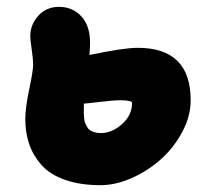

<svg xmlns="http://www.w3.org/2000/svg" viewBox="-20 -545 615 563"><path d="M274.9 -2Q214.8 -2 170.7 -17.6Q126.5 -33.2 101.8 -61Q77.1 -88.9 65.7 -122.3Q54.2 -155.8 54.2 -195.8Q54.2 -229 65.7 -283.2Q77.1 -337.4 77.1 -354Q77.1 -372.6 73 -399.9Q68.8 -427.2 68.8 -439Q68.8 -473.1 92.5 -499Q116.2 -524.9 152.8 -524.9Q192.9 -524.9 218.5 -497.1Q244.1 -469.2 244.1 -419.9Q244.1 -408.2 242.2 -383.8Q342.3 -404.8 383.8 -404.8Q539.1 -404.8 539.1 -251Q539.1 -204.1 514.4 -158Q489.7 -111.8 451.7 -77.9Q413.6 -43.9 366.2 -22.9Q318.8 -2 274.9 -2ZM226.1 -241.2Q226.1 -238.3 225.8 -227.5Q225.6 -216.8 225.8 -212.4Q226.1 -208 226.8 -198.5Q227.5 -189 229.5 -184.6Q231.4 -180.2 235.1 -173.3Q238.8 -166.5 243.9 -163.1Q249 -159.7 257.3 -157.2Q265.6 -154.8 275.9 -154.8Q308.1 -154.8 337.6 -180.9Q367.2 -207 367.2 -243.2Q367.2 -251 332 -251Q312.5 -251 272 -246.1Q231.4 -241.2 226.1 -241.2Z"/></svg>

Font: Shantell Sans Irregular
Style: Regular
Weight: 800
Designer: Stephen Nixon, Anya Danilova, Shantell Martin
Foundry: Arrow Type
Version: Version 1.006;[9816181b4]